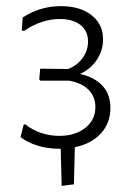

<svg xmlns="http://www.w3.org/2000/svg" viewBox="-20 -479 442 626"><path d="M224 1 221 122 181 127 178 6H173Q136 6 103 -4Q70 -14 47 -32L57 -72L62 -74Q84 -56 113 -46Q142 -36 173 -36Q225 -36 258 -62Q291 -88 291 -130Q291 -164 268.5 -186.5Q246 -209 205 -216H112L108 -220L111 -255L202 -254Q231 -265 249 -289.5Q267 -314 267 -344Q267 -378 242.5 -397.5Q218 -417 175 -417Q115 -417 58 -378L51 -380L54 -422Q111 -459 178 -459Q241 -459 278.5 -429.5Q316 -400 316 -351Q316 -315 296 -284.5Q276 -254 241 -238Q289 -227 314.5 -199Q340 -171 340 -127Q340 -78 309 -44Q278 -10 224 1Z"/></svg>

Font: t
Style: Regular
Weight: 300
Designer: Juan Pablo del Peral
Foundry: Huerta Tipografica
Version: Version 2.004; ttfautohint (v1.8.1)